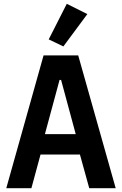

<svg xmlns="http://www.w3.org/2000/svg" viewBox="-20 -989 640 1009"><path d="M449 0 400 -177H193L145 0H13L209 -698H391L588 0ZM301 -569H293L216 -284H378ZM313 -745 236 -782 331 -969 439 -915Z"/></svg>

Font: IBM Plex Mono SemiBold
Style: Regular
Weight: 600
Monospace: yes
Designer: Mike Abbink, Paul van der Laan, Pieter van Rosmalen
Foundry: Bold Monday
Version: Version 2.3